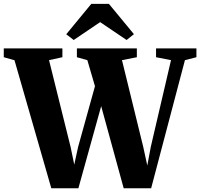

<svg xmlns="http://www.w3.org/2000/svg" viewBox="-42 -1000 1064 1020"><path d="M-22 -696V-743H289.5V-696L218.5 -680.5L333 -219.5L352.5 -125.5L373 -219.5L462.5 -542L422 -680.5L366.5 -696V-743H685V-696L606 -680.5L719 -219.5L740.5 -120.5L759 -219.5L866.5 -680.5L787 -696V-743H1001.5V-696L940.5 -680.5L761 0H615L495.5 -436L374.5 0H230.5L35 -680ZM349.5 -787.5 310 -818 443 -979.5H536.5L669.5 -818.5L630.5 -787.5L490 -882.5Z"/></svg>

Font: Merriweather 72pt Black
Style: Regular
Weight: 900
Version: Version 2.100